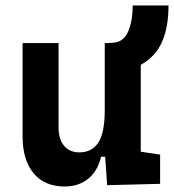

<svg xmlns="http://www.w3.org/2000/svg" viewBox="-20 -676 640 706"><path d="M217.8 9.8Q144 9.8 103.5 -38.8Q63 -87.4 63 -175.8V-517.6H195.3V-208.5Q195.3 -164.1 215.6 -139.9Q235.8 -115.7 271.5 -115.7Q317.9 -115.7 341.6 -151.6Q365.2 -187.5 365.2 -272V-517.6H374L393.6 -518.6Q433.6 -520.5 450.7 -558.8Q467.8 -597.2 467.8 -655.8H599.6Q599.6 -575.2 575.4 -521.2Q551.3 -467.3 497.6 -437.5V-118.2L568.8 -107.4V0L374 4.9L366.7 -99.6H351.6Q339.4 -46.9 304.2 -18.6Q269 9.8 217.8 9.8Z"/></svg>

Font: Cascadia Mono PL
Style: Bold
Weight: 700
Monospace: yes
Designer: Aaron Bell
Foundry: Saja Typeworks
Version: Version 2404.023; ttfautohint (v1.8.4)